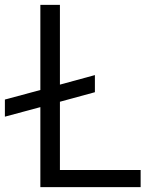

<svg xmlns="http://www.w3.org/2000/svg" viewBox="-85 -765 635 785"><path d="M80 0V-327L-65 -288V-358L80 -397V-745H160V-419L303 -458V-388L160 -349V-70H490V0Z"/></svg>

Font: Plus Jakarta Display Light
Style: Regular
Weight: 300
Designer: Gumpita Rahayu
Foundry: Tokotype Studio
Version: Version 1.000;hotconv 1.0.109;makeotfexe 2.5.65596